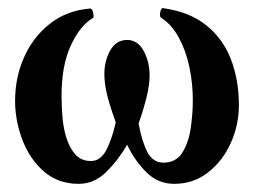

<svg xmlns="http://www.w3.org/2000/svg" viewBox="-20 -440 623 471"><path d="M173 11Q122 11 87 -20Q52 -51 34.5 -98Q17 -145 17 -192Q17 -250 39 -299.5Q61 -349 102 -381.5Q143 -414 200 -419Q206 -420 208.5 -409Q211 -398 208 -396Q176 -377 153.5 -328Q131 -279 131 -205Q131 -183 133 -155.5Q135 -128 142.5 -103Q150 -78 164.5 -61.5Q179 -45 203 -45Q226 -45 240 -70.5Q254 -96 264 -140Q248 -184 242 -210.5Q236 -237 236 -258Q236 -291 250.5 -316.5Q265 -342 292 -342Q318 -342 332.5 -315Q347 -288 347 -255Q347 -233 340 -203.5Q333 -174 320 -137Q328 -93 341.5 -67Q355 -41 381 -41Q412 -41 427.5 -66Q443 -91 448 -126.5Q453 -162 453 -194Q453 -236 444.5 -276Q436 -316 418.5 -348Q401 -380 376 -396Q371 -398 373 -409.5Q375 -421 380 -420Q445 -411 486 -378Q527 -345 546.5 -294.5Q566 -244 566 -182Q566 -134 546.5 -90Q527 -46 491 -17.5Q455 11 407 11Q367 11 338 -18.5Q309 -48 292 -85Q270 -47 240.5 -18Q211 11 173 11Z"/></svg>

Font: Junicode SmExp
Style: Bold
Weight: 700
Width: 6
Designer: Peter S. Baker
Version: Version 2.205; ttfautohint (v1.8.4)